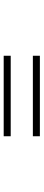

<svg xmlns="http://www.w3.org/2000/svg" viewBox="382 -900 236 1040"><g transform="rotate(-90 500.0 -380.0)"><path d="M282 -478V-440H718V-478ZM282 -320V-282H718V-320Z"/></g></svg>

Font: GenYoGothic2 TW M
Style: Regular
Weight: 500
Version: Version 2.100;PS 2.1;hotconv 16.6.51;makeotf.lib2.5.65220 DE